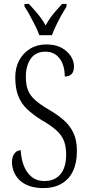

<svg xmlns="http://www.w3.org/2000/svg" viewBox="-20 -951 451 981"><path d="M202 10Q160 10 129.5 -1Q99 -12 79.5 -31Q60 -50 50.5 -74.5Q41 -99 41 -125Q41 -140 46.5 -153.5Q52 -167 62 -175Q72 -183 86 -183Q88 -139 102 -103.5Q116 -68 142 -47Q168 -26 206 -26Q260 -26 289 -61Q318 -96 318 -161Q318 -207 304.5 -236.5Q291 -266 262.5 -290Q234 -314 190 -339Q149 -365 119 -393Q89 -421 73.5 -460Q58 -499 58 -556Q58 -605 78 -642.5Q98 -680 134 -702Q170 -724 217 -724Q263 -724 294 -707Q325 -690 341.5 -664.5Q358 -639 358 -612Q358 -585 345.5 -572.5Q333 -560 311 -560Q311 -596 300 -624.5Q289 -653 267 -670Q245 -687 212 -687Q162 -687 137 -651Q112 -615 112 -558Q112 -517 123.5 -489Q135 -461 161.5 -438Q188 -415 231 -390Q274 -365 305.5 -337.5Q337 -310 355 -272.5Q373 -235 373 -180Q373 -118 352.5 -76Q332 -34 293.5 -12Q255 10 202 10ZM181 -771Q173 -794 159.5 -820.5Q146 -847 132 -873Q118 -899 105 -918V-931H128Q144 -913 159 -896Q174 -879 187.5 -861Q201 -843 213 -821Q225 -843 238 -861Q251 -879 266 -896Q281 -913 297 -931H320V-918Q308 -899 293.5 -873Q279 -847 266.5 -820.5Q254 -794 245 -771Z"/></svg>

Font: Noto Serif Khmer ExtraCondensed Light
Style: Regular
Weight: 300
Width: 2
Designer: Danh Hong and the Monotype Design Team
Foundry: Monotype Imaging Inc.
Version: Version 2.004